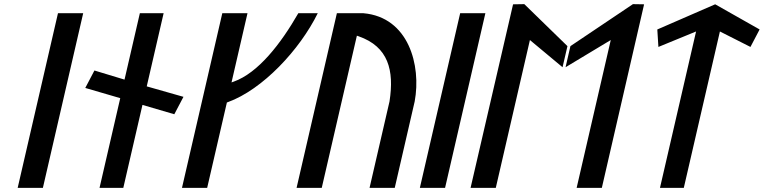

<svg xmlns="http://www.w3.org/2000/svg" viewBox="-20 -924 3695 929"><path d="M187.5 -15 382.5 -860H260.5L65.5 -15Z M823.4 -371.2 867.7 -455.5 690 -506.1 771.7 -860H656.7L582.5 -538.8L436.9 -582.9L392.6 -498.5L561.8 -449.1L461.6 -15H576.6L669.3 -416.4Z M1100.2 -525.2 1177.5 -860H1055.6L860.5 -15H982.4L1077.8 -428.1L1082.8 -429.9C1250.9 -490.8 1430.3 -683.1 1517.5 -860H1423.4C1338.8 -712.9 1230 -571.4 1110.4 -528.8Z M1536.8 -15 1706.8 -751.3 1715.2 -748.4C1859.3 -698.2 1887.9 -583.6 1864.8 -434.1L1864.8 -433.8L1768.1 -15H1890L1986.5 -433.3C2018.9 -608 1957.2 -840.7 1738.7 -860H1610L1415 -15ZM1984.8 -426 1984.8 -425.7C1984.8 -425.7 1984.8 -425.8 1984.8 -425.8Z M2133.5 -15 2328.5 -860H2206.5L2011.5 -15Z M2516.9 -904 2462.5 -903.1 2256.9 -15H2378.9L2544 -730.3L2701.9 -598.7L2725.6 -700.8ZM2716.5 -598.7 2935.2 -730.3 2770.1 -15H2892L3096.5 -903.1L3042.5 -904L2740 -700.8Z M3463.3 -771.7 3611.1 -696.9 3655.4 -781.5 3440.4 -903.2 3160.4 -781.4 3165.7 -696.9 3348 -771.7 3173.3 -15H3288.6Z"/></svg>

Font: Stormning
Style: LightObl
Weight: 400
Designer: Robert Jablonski, Mew Too
Foundry: Cannot Into Space Fonts
Version: Version 0.90